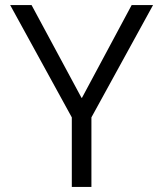

<svg xmlns="http://www.w3.org/2000/svg" viewBox="-20 -734 641 754"><path d="M262 -273V0H339V-273L581 -714H497L302 -350H300L104 -714H20Z"/></svg>

Font: Non Bureau Light
Style: Regular
Weight: 300
Designer: Jona Saucedo
Foundry: Non Foundry
Version: Version 1.000;FEAKit 1.0